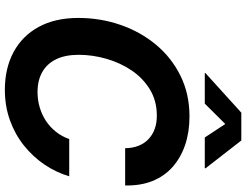

<svg xmlns="http://www.w3.org/2000/svg" viewBox="-130 -858 998 778"><g transform="rotate(90 369.0 -469.0)"><path d="M343.8 10.3Q256.8 10.3 191.2 -24.9Q125.5 -60.1 89.1 -126.7Q52.7 -193.4 52.7 -287.6Q52.7 -376.5 80.6 -457.5Q108.4 -538.6 160.9 -601.8Q213.4 -665 287.1 -701.4Q360.8 -737.8 452.1 -737.8Q515.1 -737.8 567.1 -720.2Q619.1 -702.6 656.7 -669.2Q694.3 -635.7 713.6 -587.4Q732.9 -539.1 731.4 -477.1H580.6Q580.1 -507.3 570.8 -531Q561.5 -554.7 544.2 -571.3Q526.9 -587.9 502.9 -596.7Q479 -605.5 448.7 -605.5Q388.7 -605.5 342.8 -577.6Q296.9 -549.8 265.6 -503.7Q234.4 -457.5 218.3 -401.4Q202.1 -345.2 202.1 -289.1Q202.1 -234.4 220.2 -197.3Q238.3 -160.2 272.2 -141.1Q306.2 -122.1 352.5 -122.1Q385.3 -122.1 415 -130.9Q444.8 -139.6 470 -156.2Q495.1 -172.9 513.9 -196.5Q532.7 -220.2 543.5 -250.5H694.3Q678.7 -197.3 647 -150.4Q615.2 -103.5 569.8 -67.1Q524.4 -30.8 467.3 -10.3Q410.2 10.3 343.8 10.3ZM399.9 -799.8H275.9L276.4 -802.7L436.5 -947.8H549.3L662.1 -802.7L661.6 -799.8H537.1L482.4 -882.8Z"/></g></svg>

Font: Inter 18pt
Style: Bold Italic
Weight: 700
Italic angle: -9.3988°
Designer: Rasmus Andersson
Foundry: rsms
Version: Version 4.001;git-66647c0bb